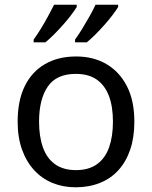

<svg xmlns="http://www.w3.org/2000/svg" viewBox="-20 -786 645 816"><path d="M551 -269Q551 -202 533.5 -150.5Q516 -99 483.5 -63Q451 -27 404.5 -8.5Q358 10 301 10Q248 10 203 -8.5Q158 -27 125 -63Q92 -99 73.5 -150.5Q55 -202 55 -269Q55 -358 85 -419.5Q115 -481 171 -513.5Q227 -546 304 -546Q377 -546 432.5 -513.5Q488 -481 519.5 -419.5Q551 -358 551 -269ZM146 -269Q146 -206 162.5 -159.5Q179 -113 214 -88Q249 -63 303 -63Q357 -63 392 -88Q427 -113 443.5 -159.5Q460 -206 460 -269Q460 -333 443 -378Q426 -423 391.5 -447.5Q357 -472 302 -472Q220 -472 183 -418Q146 -364 146 -269ZM482 -756Q474 -743 459 -723Q444 -703 424.5 -681Q405 -659 385.5 -639.5Q366 -620 349 -606H299V-618Q313 -637 329 -663Q345 -689 360.5 -716.5Q376 -744 386 -766H482ZM306 -756Q298 -743 283 -723Q268 -703 248.5 -681Q229 -659 209.5 -639.5Q190 -620 173 -606H123V-618Q137 -637 153 -663Q169 -689 184 -716.5Q199 -744 210 -766H306Z"/></svg>

Font: Noto Sans Ambassadori
Style: Regular
Weight: 400
Designer: Monotype Design Team
Foundry: Monotype Imaging Inc.
Version: Version 2.013